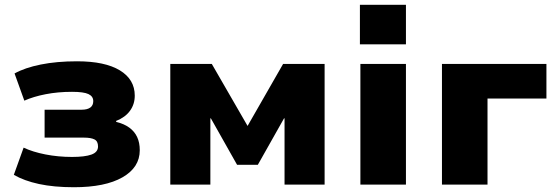

<svg xmlns="http://www.w3.org/2000/svg" viewBox="-20 -774 2334 805"><path d="M290 11Q206 11 143.5 -2.5Q81 -16 38 -41L79 -155Q117 -137 170.5 -126.5Q224 -116 282 -116Q336 -116 363.5 -126Q391 -136 391 -160Q391 -182 376 -189.5Q361 -197 332 -197H167V-314H322Q346 -314 358.5 -323Q371 -332 371 -350Q371 -370 351 -379.5Q331 -389 282 -389Q223 -389 171.5 -379Q120 -369 82 -352L41 -466Q84 -490 151 -503.5Q218 -517 303 -517Q420 -517 482.5 -479Q545 -441 545 -373Q545 -337 525 -309.5Q505 -282 467 -267V-263Q500 -255 522 -239Q544 -223 555 -199.5Q566 -176 566 -144Q566 -72 493.5 -30.5Q421 11 290 11Z M694 0V-506H868L1018 -246L1167 -506H1341V0H1173V-278H1171L1061 -83H974L864 -278H862V0Z M1489 -588V-754H1682V-588ZM1491 0V-506H1682V0Z M1833 0V-506H2271V-361H2024V0Z"/></svg>

Font: Nunito Sans 7pt Black
Style: Regular
Weight: 900
Designer: Vernon Adams
Foundry: Vernon Adams
Version: Version 3.101;gftools[0.9.27]